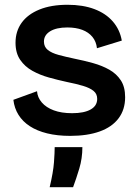

<svg xmlns="http://www.w3.org/2000/svg" viewBox="-20 -556 578 804"><path d="M274 13Q220 13 177.5 2.5Q135 -8 105 -27.5Q75 -47 57.5 -75Q40 -103 36 -138L135 -174Q137 -148 155 -127Q173 -106 205 -94Q237 -82 282 -82Q332 -82 359.5 -97.5Q387 -113 387 -142Q387 -163 371.5 -175.5Q356 -188 327.5 -196.5Q299 -205 259 -213Q222 -221 184.5 -231.5Q147 -242 115.5 -259.5Q84 -277 64.5 -305.5Q45 -334 45 -377Q45 -425 70.5 -460.5Q96 -496 145 -516Q194 -536 263 -536Q327 -536 375 -518Q423 -500 452.5 -466Q482 -432 490 -386L386 -354Q383 -382 367 -401.5Q351 -421 324.5 -431Q298 -441 262 -441Q216 -441 190 -425Q164 -409 164 -382Q164 -360 180 -347Q196 -334 225.5 -326Q255 -318 293 -310Q333 -302 370.5 -291.5Q408 -281 438 -264Q468 -247 486 -219.5Q504 -192 504 -149Q504 -97 476.5 -60.5Q449 -24 397.5 -5.5Q346 13 274 13ZM188 228Q203 165 206 124Q209 83 209 60H325Q325 107 312 150Q299 193 286 228Z"/></svg>

Font: Bricolage Grotesque 17pt SemiBold
Style: Regular
Weight: 600
Version: Version 1.001;gftools[0.9.33.dev8+g029e19f]